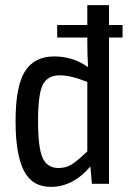

<svg xmlns="http://www.w3.org/2000/svg" viewBox="-20 -720 502 752"><path d="M460 -573H407V0H340L334 -68Q266 12 179 12Q106 12 73.5 -51.5Q41 -115 41 -245Q41 -383 78 -441Q115 -499 192 -499Q266 -499 325 -457Q322 -504 322 -550V-573H204V-622H322V-700H407V-622H460ZM209 -62Q238 -62 260 -75.5Q282 -89 322 -127V-399Q257 -425 215 -425Q166 -425 147.5 -388Q129 -351 129 -246Q129 -141 147 -101.5Q165 -62 209 -62Z"/></svg>

Font: exo2condensed_r
Style: Regular
Weight: 400
Width: 3
Designer: Natanael Gama
Version: Version 1.001;PS 001.001;hotconv 1.0.70;makeotf.lib2.5.58329